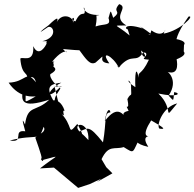

<svg xmlns="http://www.w3.org/2000/svg" viewBox="-20 -778 948 936"><path d="M282 -357C260 -343 216 -404 226 -417C277 -446 227 -452 243 -459C231 -488 263 -481 234 -477C310 -570 323 -495 287 -539C380 -530 400 -532 365 -536C401 -487 419 -459 446 -473C519 -538 438 -473 513 -469C464 -539 533 -504 559 -448C589 -477 529 -448 564 -455C625 -522 642 -468 676 -520C713 -533 681 -464 667 -532C720 -491 646 -492 706 -487C668 -406 652 -434 656 -399C642 -466 637 -407 640 -353C577 -392 622 -399 619 -350C621 -295 621 -333 601 -295C616 -226 583 -283 607 -238C564 -228 586 -209 600 -201C581 -213 557 -275 491 -188C503 -261 518 -242 518 -230C485 -229 501 -189 482 -84C410 -173 410 -152 367 -137C328 -180 416 -193 411 -95C348 -163 408 -81 357 -174C302 -110 345 -163 269 -234C312 -189 275 -244 295 -238C266 -328 190 -271 248 -275C193 -361 229 -368 279 -375C206 -338 203 -283 271 -351C290 -349 211 -288 268 -264L246 -356ZM475 -2C510 -75 538 -47 583 -61C640 -26 622 -31 667 -116C691 -152 573 -90 703 -62C670 -113 703 -113 707 -116C699 -111 668 -115 717 -191C780 -155 791 -146 757 -151C741 -167 774 -258 844 -274C767 -182 835 -243 752 -322C852 -301 863 -324 829 -329C825 -274 825 -290 802 -312C854 -389 793 -434 795 -428C862 -406 840 -491 841 -489C912 -518 868 -533 840 -553C879 -516 874 -478 877 -559C897 -583 807 -594 840 -584C840 -574 834 -606 899 -697C933 -707 862 -630 778 -614C795 -669 788 -579 718 -630C694 -557 744 -602 731 -570C755 -615 664 -612 720 -610C683 -639 644 -661 676 -639C581 -670 586 -632 607 -635C616 -618 583 -696 612 -605C542 -664 523 -651 596 -654C522 -697 612 -741 561 -758C524 -715 578 -728 532 -691C518 -726 522 -737 509 -690C523 -650 489 -664 446 -649C460 -720 436 -696 465 -705C374 -702 386 -763 393 -732C396 -688 378 -738 348 -674C309 -683 359 -714 332 -659C355 -690 274 -733 249 -652C269 -694 265 -702 217 -655C176 -626 158 -606 214 -646C241 -656 264 -596 186 -577C278 -575 199 -599 207 -565C205 -559 170 -493 142 -553C148 -466 87 -505 79 -492C87 -398 122 -435 111 -381C110 -394 144 -423 155 -377C105 -440 109 -378 22 -375C77 -294 147 -309 154 -308C70 -260 126 -292 94 -345C80 -286 83 -248 220 -292C155 -229 115 -270 102 -171C75 -231 107 -127 103 -138C38 -147 103 -80 28 -93C162 -128 167 -83 193 -160C206 -135 177 -129 152 -107C179 -30 190 1 179 3C187 -35 177 25 192 1C287 -24 256 -22 175 43L243 39L361 138L416 120L474 93L453 109L528 67L498 37Z"/></svg>

Font: Hussar Lance
Style: ExBdObl
Weight: 700
Foundry: Cannot Into Space Fonts, PlusOne Fonts
Version: Version 2.270